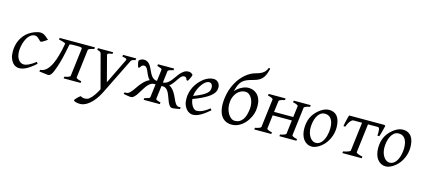

<svg xmlns="http://www.w3.org/2000/svg" viewBox="-70 -1402 5071 2291"><g transform="rotate(15 2465.5 -256.0)"><path d="M397 -397.9Q386.7 -390.6 375.2 -382.3Q363.8 -374 353 -367.4Q342.3 -360.8 332.8 -356.4Q323.2 -352.1 316.9 -352.1Q311.5 -352.1 303.7 -360.4Q295.9 -368.7 285.4 -378.9Q274.9 -389.2 261.7 -397.5Q248.5 -405.8 232.9 -405.8Q210.9 -405.8 192.1 -395Q173.3 -384.3 158.2 -366.2Q143.1 -348.1 131.6 -324.5Q120.1 -300.8 112.5 -275.1Q105 -249.5 101.1 -223.6Q97.2 -197.8 97.2 -174.8Q97.2 -143.1 104.2 -117.7Q111.3 -92.3 124 -74.5Q136.7 -56.6 154.3 -46.9Q171.9 -37.1 192.9 -37.1Q201.7 -37.1 215.3 -40Q229 -43 246.8 -51Q264.6 -59.1 286.6 -72.8Q308.6 -86.4 335 -107.9Q338.9 -102.5 343.3 -97.2Q347.7 -91.8 350.1 -87.9Q312 -53.2 281.7 -32Q251.5 -10.7 226.8 0.7Q202.1 12.2 182.4 16.1Q162.6 20 145 20Q128.4 20 107.9 11.7Q87.4 3.4 69.1 -17.1Q50.8 -37.6 38.3 -71.8Q25.9 -106 25.9 -157.2Q25.9 -189.9 32.7 -224.9Q39.6 -259.8 54.9 -293.2Q70.3 -326.7 95 -356.9Q119.6 -387.2 155.8 -411.1Q169.4 -419.9 186 -428.2Q202.6 -436.5 220.5 -442.9Q238.3 -449.2 255.6 -453.1Q272.9 -457 288.1 -457Q309.6 -457 326.4 -448.7Q343.3 -440.4 356.4 -429.9Q369.6 -419.4 379.6 -409.9Q389.6 -400.4 397 -397.9Z M694.8 0 697.3 -21Q730.5 -27.3 749.5 -35.2Q768.6 -43 769 -49.8L812 -398.4Q812.5 -402.3 810.5 -405.3Q808.6 -408.2 802.5 -410.4Q796.4 -412.6 784.9 -413.8Q773.4 -415 755.9 -415H699.2Q681.6 -414.6 671.9 -412.6Q662.1 -410.6 657.7 -406.7Q648.4 -359.4 640.1 -318.4Q631.8 -277.3 622.8 -240.7Q613.8 -204.1 604.5 -171.4Q595.2 -138.7 584.5 -108.4Q573.7 -78.1 564.2 -55.4Q554.7 -32.7 544.9 -18.1Q535.2 -3.4 524.4 2.9Q515.6 8.3 504.9 8.3H500L393.6 -4.9L398.9 -25.9Q414.1 -26.9 430.2 -32Q446.3 -37.1 463.6 -50.3Q481 -63.5 498.3 -86.4Q515.6 -109.4 533.2 -145.5Q542.5 -165 552.5 -192.6Q562.5 -220.2 572 -253.9Q581.5 -287.6 590.3 -325.9Q599.1 -364.3 606 -405.8Q604 -408.7 596.4 -412.1Q588.9 -415.5 577.6 -419.2Q566.4 -422.9 552.2 -426.5Q538.1 -430.2 522.5 -433.1L524.9 -454.1H960.4L958 -433.1Q923.8 -426.3 905.3 -418.2Q886.7 -410.2 885.7 -403.3L842.8 -50.8Q841.8 -44.9 857.2 -36.4Q872.6 -27.8 907.2 -21L904.8 0Z M1467.8 -433.1Q1452.6 -429.7 1443.1 -426.8Q1433.6 -423.8 1427.2 -420.2Q1420.9 -416.5 1417.2 -411.9Q1413.6 -407.2 1410.2 -399.9L1192.9 40Q1165.5 94.2 1135.7 132.8Q1106 171.4 1075.7 196Q1045.4 220.7 1016.8 232.4Q988.3 244.1 963.9 244.1Q945.3 244.1 929.9 241.7Q914.6 239.3 903.8 235.6Q893.1 231.9 887.2 227.1Q882.3 223.1 882.3 219.2V218.3Q882.3 215.3 889.4 206.5Q896.5 197.8 906.5 187.3Q916.5 176.8 927.5 167Q938.5 157.2 947.3 152.3Q968.8 166 991.9 167Q1015.1 168 1033.7 161.1Q1043 158.2 1056.2 147.5Q1069.3 136.7 1083.3 121.1Q1097.2 105.5 1110.8 85.7Q1124.5 65.9 1136.2 44.9L1154.3 11.2L1044.9 -399.9Q1042 -413.6 1030.3 -420.7Q1018.6 -427.7 994.6 -433.1L997.1 -454.1H1185.5L1183.1 -433.1Q1164.1 -430.7 1151.6 -428.2Q1139.2 -425.8 1132.1 -422.1Q1125 -418.5 1123.5 -413.1Q1122.1 -407.7 1124 -399.9L1205.6 -88.9L1356.9 -399.9Q1360.4 -407.2 1359.1 -412.4Q1357.9 -417.5 1351.8 -421.1Q1345.7 -424.8 1334 -427.5Q1322.3 -430.2 1304.7 -433.1L1307.1 -454.1H1470.2Z M1939.5 -454.1 1937 -433.1Q1901.9 -425.8 1886.2 -418.9Q1870.6 -412.1 1869.6 -403.3L1852.1 -258.8Q1881.3 -260.3 1904.1 -275.9Q1926.8 -291.5 1945.8 -314.2Q1964.8 -336.9 1982.4 -363.3Q2000 -389.6 2019.5 -411.9Q2039.1 -434.1 2062.5 -449Q2085.9 -463.9 2117.2 -463.9Q2133.3 -463.9 2144 -458.7Q2154.8 -453.6 2167.5 -441.9Q2169.4 -439.9 2169.4 -435.5Q2169.4 -427.7 2163.1 -412.6Q2153.3 -388.2 2133.8 -355L2116.2 -359.9Q2110.8 -381.8 2102.1 -388.7Q2093.3 -395.5 2079.1 -395.5Q2065.9 -395.5 2054.9 -387.9Q2043.9 -380.4 2033.4 -368.2Q2022.9 -356 2012.7 -340.1Q2002.4 -324.2 1990.7 -307.6Q1979 -291 1965.3 -274.9Q1951.7 -258.8 1934.1 -246.1Q1954.6 -236.3 1970.2 -220.9Q1985.8 -205.6 1998.3 -187.3Q2010.7 -168.9 2020.5 -149.2Q2030.3 -129.4 2038.6 -111.1Q2046.9 -92.8 2054.4 -77.1Q2062 -61.5 2069.8 -51.8Q2076.2 -43.9 2081.1 -38.8Q2085.9 -33.7 2092.3 -30.8Q2098.6 -27.8 2108.2 -26.9Q2117.7 -25.9 2132.3 -27.3L2132.8 -6.3Q2118.2 -3.4 2104 -1Q2089.8 1.5 2077.6 3.4Q2065.4 5.4 2055.9 6.3Q2046.4 7.3 2041.5 7.3Q2033.2 7.3 2027.1 5.9Q2021 4.4 2016.4 1.2Q2011.7 -2 2007.3 -6.8Q2002.9 -11.7 1998 -18.6Q1988.3 -31.7 1980.2 -51.5Q1972.2 -71.3 1964.4 -93.5Q1956.5 -115.7 1947.5 -137.7Q1938.5 -159.7 1926.5 -177.2Q1914.6 -194.8 1898.9 -205.3Q1883.3 -215.8 1862.3 -214.8H1846.7L1826.2 -50.8Q1825.7 -46.9 1828.1 -43.7Q1830.6 -40.5 1837.4 -37.4Q1844.2 -34.2 1856 -30Q1867.7 -25.9 1886.2 -21L1883.3 0H1683.1L1686 -21Q1719.2 -29.3 1735.6 -35.6Q1752 -42 1752.9 -50.8L1773.4 -214.8H1757.8Q1736.3 -215.8 1718 -205.3Q1699.7 -194.8 1683.8 -177.2Q1668 -159.7 1653.6 -137.7Q1639.2 -115.7 1625.5 -93.5Q1611.8 -71.3 1598.9 -51.3Q1585.9 -31.2 1573.2 -18.6Q1566.4 -11.7 1561 -6.8Q1555.7 -2 1550 1.2Q1544.4 4.4 1538.3 5.9Q1532.2 7.3 1523.9 7.3Q1518.6 7.3 1509.3 6.3Q1500 5.4 1488.3 3.4Q1476.6 1.5 1462.9 -1Q1449.2 -3.4 1435.5 -6.3L1440.9 -27.3Q1455.6 -25.9 1465.1 -26.9Q1474.6 -27.8 1481.9 -30.8Q1489.3 -33.7 1495.1 -38.8Q1501 -43.9 1509.3 -51.8Q1525.4 -66.9 1543.2 -93.5Q1561 -120.1 1582.8 -149.2Q1604.5 -178.2 1631.6 -204.6Q1658.7 -231 1692.9 -245.6Q1678.7 -258.3 1669.2 -274.7Q1659.7 -291 1651.9 -307.6Q1644 -324.2 1637.7 -340.1Q1631.3 -356 1623.8 -368.2Q1616.2 -380.4 1607.2 -387.9Q1598.1 -395.5 1585 -395.5Q1570.8 -395.5 1560.5 -388.7Q1550.3 -381.8 1539.1 -359.9L1520.5 -355Q1508.8 -388.2 1504.9 -412.4Q1501 -436.5 1508.3 -441.9Q1523.9 -453.6 1535.6 -458.7Q1547.4 -463.9 1563.5 -463.9Q1586.9 -463.9 1603.8 -455.3Q1620.6 -446.8 1633.1 -432.6Q1645.5 -418.5 1655 -400.4Q1664.6 -382.3 1673.3 -363.3Q1682.1 -344.2 1691.4 -325.9Q1700.7 -307.6 1712.9 -293Q1725.1 -278.3 1740.7 -269Q1756.3 -259.8 1778.8 -258.8L1796.4 -403.3Q1796.9 -406.7 1793.9 -409.9Q1791 -413.1 1784.2 -416.3Q1777.3 -419.4 1765.6 -423.3Q1753.9 -427.2 1736.8 -433.1L1739.3 -454.1Z M2332.5 -381.8Q2316.4 -367.2 2301 -346.2Q2285.6 -325.2 2273.2 -300.8Q2260.7 -276.4 2252.4 -249.8Q2244.1 -223.1 2242.2 -197.3Q2306.2 -222.2 2343.5 -242.4Q2380.9 -262.7 2399.9 -280.8Q2418.9 -298.8 2424.3 -315.4Q2429.7 -332 2429.7 -349.1Q2429.7 -364.3 2425.8 -375.2Q2421.9 -386.2 2415.5 -392.8Q2409.2 -399.4 2401.1 -402.6Q2393.1 -405.8 2384.8 -405.8Q2377 -405.8 2361.8 -400.1Q2346.7 -394.5 2332.5 -381.8ZM2507.8 -371.1Q2507.8 -357.4 2504.6 -342.3Q2501.5 -327.1 2491.5 -311Q2481.4 -294.9 2463.6 -277.3Q2445.8 -259.8 2416.3 -241Q2386.7 -222.2 2344.2 -201.9Q2301.8 -181.6 2242.7 -159.7Q2245.6 -132.3 2254.2 -109.9Q2262.7 -87.4 2274.2 -71.3Q2285.6 -55.2 2299.1 -46.1Q2312.5 -37.1 2325.7 -37.1Q2335.9 -37.1 2350.6 -39.3Q2365.2 -41.5 2384.5 -48.8Q2403.8 -56.2 2428 -70.3Q2452.1 -84.5 2481.4 -107.9Q2486.8 -105 2491 -98.4Q2495.1 -91.8 2496.6 -87.9Q2456.5 -53.2 2425.8 -32Q2395 -10.7 2370.8 0.7Q2346.7 12.2 2327.4 16.1Q2308.1 20 2290.5 20Q2274.4 20 2253.9 11Q2233.4 2 2215.3 -17.8Q2197.3 -37.6 2184.8 -69.6Q2172.4 -101.6 2172.4 -147.9Q2172.4 -186 2181.6 -222.9Q2190.9 -259.8 2208.3 -293.7Q2225.6 -327.6 2251 -357.9Q2276.4 -388.2 2308.6 -413.1Q2319.8 -421.9 2334 -429.9Q2348.1 -438 2363.5 -444.1Q2378.9 -450.2 2394.8 -453.6Q2410.6 -457 2425.8 -457Q2446.8 -457 2462.2 -449.5Q2477.5 -441.9 2487.8 -429.7Q2498 -417.5 2502.9 -402.1Q2507.8 -386.7 2507.8 -371.1Z M2832 -407.7Q2801.8 -407.7 2776.1 -394.5Q2750.5 -381.3 2731.4 -359.9Q2712.4 -338.4 2700.4 -310.3Q2688.5 -282.2 2684.6 -252Q2679.2 -207 2687.3 -168.2Q2695.3 -129.4 2711.9 -100.8Q2728.5 -72.3 2750.7 -55.7Q2772.9 -39.1 2795.9 -39.1Q2830.6 -39.1 2854.7 -52.5Q2878.9 -65.9 2895.5 -89.8Q2912.1 -113.8 2921.6 -146.7Q2931.2 -179.7 2936 -218.8Q2940.4 -256.3 2934.3 -290.5Q2928.2 -324.7 2913.8 -350.8Q2899.4 -377 2878.4 -392.3Q2857.4 -407.7 2832 -407.7ZM2891.1 -568.8Q2857.9 -560.5 2833 -551.8Q2808.1 -543 2788.8 -532.2Q2769.5 -521.5 2755.6 -507.6Q2741.7 -493.7 2731.2 -475.1Q2720.7 -456.5 2712.2 -432.6Q2703.6 -408.7 2695.3 -377.9Q2714.4 -399.4 2735.6 -415.3Q2756.8 -431.2 2777.8 -441.4Q2798.8 -451.7 2818.1 -456.8Q2837.4 -461.9 2853 -461.9Q2898.9 -461.9 2931.6 -444.3Q2964.4 -426.8 2984.6 -396Q3004.9 -365.2 3012 -323.5Q3019 -281.7 3013.2 -233.4Q3007.3 -186.5 2986.1 -141.8Q2964.8 -97.2 2932.9 -62.3Q2900.9 -27.3 2860.1 -6.3Q2819.3 14.6 2774.9 14.6Q2729 14.6 2694.3 -3.9Q2659.7 -22.5 2638.7 -58.3Q2617.7 -94.2 2610.4 -147Q2606.9 -171.4 2606.9 -199.2Q2606.9 -231.4 2611.3 -267.6Q2618.2 -324.2 2634.3 -372.6Q2650.4 -420.9 2672.4 -461.2Q2694.3 -501.5 2720.9 -533.4Q2747.6 -565.4 2776.1 -589.1Q2804.7 -612.8 2833.7 -628.2Q2862.8 -643.6 2889.6 -650.4Q2921.9 -658.7 2944.8 -668.7Q2967.8 -678.7 2983.9 -691.4Q3000 -704.1 3010.5 -720Q3021 -735.8 3028.3 -756.3Q3033.2 -754.9 3038.3 -752.4Q3043.5 -750 3046.9 -747.6Q3038.6 -716.3 3029.3 -688.7Q3020 -661.1 3003.9 -637.9Q2987.8 -614.7 2960.9 -597.2Q2934.1 -579.6 2891.1 -568.8Z M3360.4 0 3362.8 -21Q3397 -27.8 3415.5 -35.9Q3434.1 -43.9 3435.1 -50.8L3455.6 -219.7H3218.8L3198.2 -50.8Q3197.3 -44.9 3212.6 -36.4Q3228 -27.8 3262.7 -21L3260.3 0H3050.3L3052.7 -21Q3086.9 -27.8 3105.5 -35.9Q3124 -43.9 3125 -50.8L3168.5 -403.3Q3168.9 -409.2 3153.6 -417.7Q3138.2 -426.3 3103.5 -433.1L3106 -454.1H3315.9L3313.5 -433.1Q3279.3 -426.3 3260.7 -418.2Q3242.2 -410.2 3241.7 -403.3L3224.1 -263.7H3460.9L3478.5 -403.3Q3479 -409.2 3463.6 -417.7Q3448.2 -426.3 3413.6 -433.1L3416 -454.1H3626L3623.5 -433.1Q3589.4 -426.3 3570.8 -418.2Q3552.2 -410.2 3551.8 -403.3L3508.3 -50.8Q3507.3 -44.9 3522.7 -36.4Q3538.1 -27.8 3572.8 -21L3570.3 0Z M3923.3 -246.1Q3923.3 -320.8 3896 -360.4Q3868.7 -399.9 3818.4 -399.9Q3783.2 -399.9 3759.3 -379.6Q3735.4 -359.4 3720.7 -328.6Q3706.1 -297.9 3699.7 -262Q3693.4 -226.1 3693.4 -194.8Q3693.4 -162.1 3701.4 -133.1Q3709.5 -104 3723.9 -82.3Q3738.3 -60.5 3757.6 -47.9Q3776.9 -35.2 3799.3 -35.2Q3821.8 -35.2 3839.6 -45.2Q3857.4 -55.2 3871.3 -72Q3885.3 -88.9 3895 -110.6Q3904.8 -132.3 3911.1 -155.8Q3917.5 -179.2 3920.4 -202.6Q3923.3 -226.1 3923.3 -246.1ZM3993.2 -272.9Q3993.2 -240.2 3985.8 -206.8Q3978.5 -173.3 3964.4 -141.8Q3950.2 -110.4 3929.4 -81.8Q3908.7 -53.2 3881.3 -30.8Q3868.7 -20.5 3854.5 -11.2Q3840.3 -2 3825.7 5.1Q3811 12.2 3795.9 16.1Q3780.8 20 3766.1 20Q3731.9 20 3705.3 5.6Q3678.7 -8.8 3660.4 -33.9Q3642.1 -59.1 3632.6 -93.5Q3623 -127.9 3623 -168Q3623 -203.1 3628.9 -235.6Q3634.8 -268.1 3647.9 -298.3Q3661.1 -328.6 3683.1 -356.4Q3705.1 -384.3 3737.3 -410.2Q3762.2 -429.7 3792 -443.4Q3821.8 -457 3852.1 -457Q3890.1 -457 3917 -443.4Q3943.8 -429.7 3960.7 -405.3Q3977.5 -380.9 3985.4 -347.2Q3993.2 -313.5 3993.2 -272.9Z M4138.7 0 4141.1 -21Q4158.2 -24.4 4173.6 -28.3Q4189 -32.2 4200.9 -36.6Q4212.9 -41 4220.5 -45.7Q4228 -50.3 4228.5 -55.7L4272 -410.2H4166.5Q4158.7 -410.2 4149.7 -405Q4140.6 -399.9 4130.6 -388.4Q4120.6 -377 4110.4 -358.4Q4100.1 -339.8 4090.8 -313.5H4067.9Q4068.8 -320.3 4070.8 -331.8Q4072.8 -343.3 4075.4 -356.9Q4078.1 -370.6 4081.8 -385Q4085.4 -399.4 4088.6 -412.6Q4091.8 -425.8 4095 -436.8Q4098.1 -447.8 4100.6 -454.1H4537.1L4549.3 -445.3Q4547.4 -436 4542.7 -417.2Q4538.1 -398.4 4532.7 -377.7Q4527.3 -356.9 4521.5 -337.9Q4515.6 -318.8 4511.7 -308.6H4488.8Q4490.2 -331.5 4490.2 -350.3Q4490.2 -369.1 4488 -382.3Q4485.8 -395.5 4481 -402.8Q4476.1 -410.2 4468.3 -410.2H4345.2L4301.8 -55.7Q4301.3 -50.8 4306.9 -46.1Q4312.5 -41.5 4323 -36.9Q4333.5 -32.2 4348.4 -28.3Q4363.3 -24.4 4380.4 -21L4377.9 0Z M4835.4 -246.1Q4835.4 -320.8 4808.1 -360.4Q4780.8 -399.9 4730.5 -399.9Q4695.3 -399.9 4671.4 -379.6Q4647.5 -359.4 4632.8 -328.6Q4618.2 -297.9 4611.8 -262Q4605.5 -226.1 4605.5 -194.8Q4605.5 -162.1 4613.5 -133.1Q4621.6 -104 4636 -82.3Q4650.4 -60.5 4669.7 -47.9Q4689 -35.2 4711.4 -35.2Q4733.9 -35.2 4751.7 -45.2Q4769.5 -55.2 4783.4 -72Q4797.4 -88.9 4807.1 -110.6Q4816.9 -132.3 4823.2 -155.8Q4829.6 -179.2 4832.5 -202.6Q4835.4 -226.1 4835.4 -246.1ZM4905.3 -272.9Q4905.3 -240.2 4897.9 -206.8Q4890.6 -173.3 4876.5 -141.8Q4862.3 -110.4 4841.6 -81.8Q4820.8 -53.2 4793.5 -30.8Q4780.8 -20.5 4766.6 -11.2Q4752.4 -2 4737.8 5.1Q4723.1 12.2 4708 16.1Q4692.9 20 4678.2 20Q4644 20 4617.4 5.6Q4590.8 -8.8 4572.5 -33.9Q4554.2 -59.1 4544.7 -93.5Q4535.2 -127.9 4535.2 -168Q4535.2 -203.1 4541 -235.6Q4546.9 -268.1 4560.1 -298.3Q4573.2 -328.6 4595.2 -356.4Q4617.2 -384.3 4649.4 -410.2Q4674.3 -429.7 4704.1 -443.4Q4733.9 -457 4764.2 -457Q4802.2 -457 4829.1 -443.4Q4856 -429.7 4872.8 -405.3Q4889.6 -380.9 4897.5 -347.2Q4905.3 -313.5 4905.3 -272.9Z"/></g></svg>

Font: Akkhara
Style: Italic
Weight: 400
Italic angle: -7°
Designer: J. Victor Gaultney
Version: Version 1.00 June 13, 2006, initial release